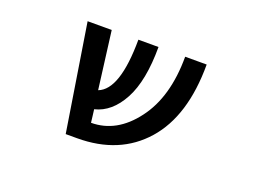

<svg xmlns="http://www.w3.org/2000/svg" viewBox="-85 -703 1170 885"><g transform="rotate(20 500.0 -260.5)"><path d="M795.9 -522.5Q795.9 -269.5 676.8 -134.3Q557.6 1 350.6 1H294.9L211.9 -522.5H330.1L366.2 -240.2Q460 -275.4 460.9 -522.5H559.6Q559.6 -356.4 509.8 -263.7Q460 -170.9 378.9 -151.4Q379.9 -144.5 382.8 -120.6Q385.7 -96.7 386.7 -87.9Q511.7 -87.9 600.6 -206.1Q690.4 -324.2 690.4 -522.5Z"/></g></svg>

Font: Gen Shin Gothic Monospace Medium
Style: Regular
Weight: 500
Designer: [Source Han Sans]
Ryoko NISHIZUKA  (kana & ideographs); Paul D. Hunt (Latin, Greek & Cyrillic); Wenlong ZHANG  (bopomofo
Version: Version 1.002.20150607